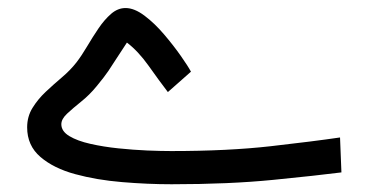

<svg xmlns="http://www.w3.org/2000/svg" viewBox="-20 -464 927 483"><path d="M410.6 -84Q553.7 -84 661.1 -96.2Q768.6 -108.4 835.4 -118.2L838.9 -30.3Q777.8 -22.5 667 -11.5Q556.2 -0.5 411.6 -0.5Q351.1 -0.5 287.1 -5.9Q223.1 -11.2 169.2 -25.9Q115.2 -40.5 81.8 -69.1Q48.3 -97.7 48.3 -143.6Q48.3 -170.9 61.8 -192.6Q75.2 -214.4 95.2 -233.2Q115.2 -252 136.2 -269.8Q157.2 -287.6 172.4 -307.1Q185.5 -324.2 199.2 -347.4Q212.9 -370.6 227.8 -392.6Q242.7 -414.6 259.5 -429.2Q276.4 -443.8 295.9 -443.8Q317.9 -443.8 343.5 -424.6Q369.1 -405.3 392.8 -377.4Q416.5 -349.6 434.8 -323.5Q453.1 -297.4 460.4 -283.7L402.3 -232.4Q379.9 -261.7 353.8 -298.6Q327.6 -335.4 299.3 -356.9Q284.2 -334.5 273.9 -318.1Q263.7 -301.8 252.7 -285.6Q241.7 -269.5 223.1 -247.1Q205.1 -225.1 184.3 -208.5Q163.6 -191.9 148.9 -178.2Q134.3 -164.6 134.3 -151.4Q134.3 -133.8 154.5 -121.6Q174.8 -109.4 207.5 -102.1Q240.2 -94.7 277.8 -90.8Q315.4 -86.9 350.6 -85.4Q385.7 -84 410.6 -84Z"/></svg>

Font: Vazirmatn RD UI
Style: Regular
Weight: 400
Designer: Saber Rastikerdar
Foundry: Saber Rastikerdar
Version: Version 33.003